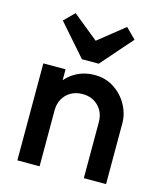

<svg xmlns="http://www.w3.org/2000/svg" viewBox="-112 -835 776 918"><g transform="rotate(15 275.5 -376.0)"><path d="M390 0V-277Q390 -325 359.5 -356Q329 -387 281 -387Q249 -387 224 -373Q199 -359 185 -334Q171 -309 171 -277L128 -301Q128 -356 152 -398.5Q176 -441 218.5 -465.5Q261 -490 314 -490Q368 -490 410 -462.5Q452 -435 476 -391.5Q500 -348 500 -301V0ZM61 0V-480H171V0ZM403 -752 453 -702 317 -547H234L98 -702L148 -752L312 -619L238 -620Z"/></g></svg>

Font: Outfit Thin Medium
Style: Regular
Weight: 500
Version: Version 1.100;gftools[0.9.27]